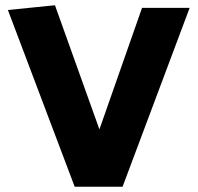

<svg xmlns="http://www.w3.org/2000/svg" viewBox="-20 -710 751 730"><path d="M189 -690 10 -672 264 0H446L701 -680H520L358 -218Z"/></svg>

Font: Catamaran Thin Black
Style: Regular
Weight: 900
Version: Version 2.000